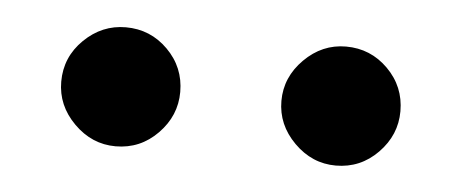

<svg xmlns="http://www.w3.org/2000/svg" viewBox="-27 -775 541 225"><g transform="rotate(5 243.5 -662.0)"><path d="M303 -662Q303 -690 324 -711Q345 -732 373 -732Q402 -732 422.5 -711.5Q443 -691 443 -662Q443 -634 422.5 -613Q402 -592 373 -592Q345 -592 324 -613Q303 -634 303 -662ZM114 -732Q143 -732 163.5 -711.5Q184 -691 184 -662Q184 -634 163.5 -613Q143 -592 114 -592Q86 -592 65 -613Q44 -634 44 -662Q44 -691 65 -711.5Q86 -732 114 -732Z"/></g></svg>

Font: Oak Sans
Style: Bold
Weight: 700
Designer: Erik Kennedy, Walven
Foundry: Erik Kennedy, Walven
Version: Version 1.000